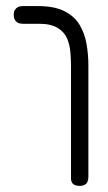

<svg xmlns="http://www.w3.org/2000/svg" viewBox="-20 -600 355 630"><path d="M242 10Q233 10 226.5 7.5Q220 5 216.5 -0.5Q213 -6 213 -13V-383Q213 -404 211 -428.5Q209 -453 200 -474Q191 -495 169 -508.5Q147 -522 108 -522H55Q45 -522 38.5 -525.5Q32 -529 28.5 -535.5Q25 -542 25 -551Q25 -561 28.5 -567Q32 -573 38.5 -576.5Q45 -580 54 -580H105Q159 -580 192 -563Q225 -546 241.5 -518Q258 -490 264 -455.5Q270 -421 270 -386V-20Q270 -10 267 -3.5Q264 3 257.5 6.5Q251 10 242 10Z"/></svg>

Font: Fredoka Condensed Light
Style: Regular
Weight: 300
Width: 3
Designer: Ben Nathan
Foundry: Milena B. Brandão, Ben Nathan
Version: Version 2.001